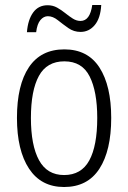

<svg xmlns="http://www.w3.org/2000/svg" viewBox="-20 -740 514 770"><path d="M426 -267Q426 -136 378.5 -63Q331 10 237 10Q145 10 96.5 -63.5Q48 -137 48 -267Q48 -399 96 -470.5Q144 -542 238 -542Q332 -542 379 -469Q426 -396 426 -267ZM104 -267Q104 -157 136.5 -97.5Q169 -38 237 -38Q306 -38 338 -96.5Q370 -155 370 -267Q370 -373 339.5 -433.5Q309 -494 238 -494Q168 -494 136 -435.5Q104 -377 104 -267ZM88 -611Q92 -661 113 -690Q134 -719 171 -719Q192 -719 209 -709.5Q226 -700 241.5 -687.5Q257 -675 272 -665.5Q287 -656 303 -656Q341 -656 350 -720H386Q383 -667 360 -639.5Q337 -612 303 -612Q276 -612 254 -627.5Q232 -643 212 -659Q192 -675 172 -675Q155 -675 142 -659.5Q129 -644 125 -611Z"/></svg>

Font: Noto Sans Khmer UI Condensed Light
Style: Regular
Weight: 300
Width: 3
Designer: Danh Hong and the Monotype Design Team
Foundry: Monotype Imaging Inc.
Version: Version 2.002; ttfautohint (v1.8.4.7-5d5b)